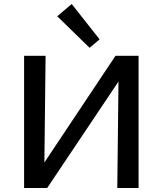

<svg xmlns="http://www.w3.org/2000/svg" viewBox="-20 -936 811 956"><path d="M426 -698 265 -855 337 -916 476 -740ZM670 0H564L570 -530L215 0H100V-658H207L201 -127L555 -658H670Z"/></svg>

Font: Ysabeau SC Semibold
Style: Regular
Weight: 600
Designer: Christian Thalmann (Catharsis Fonts)
Version: Version 0.003